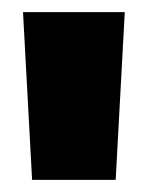

<svg xmlns="http://www.w3.org/2000/svg" viewBox="-20 -823 244 317"><path d="M18 -803H186L171 -526H33Z"/></svg>

Font: Moderustic ExtraBold
Style: Regular
Weight: 800
Designer: Tural Alisoy
Foundry: TAFT Foundry
Version: Version 2.120